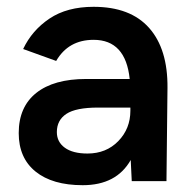

<svg xmlns="http://www.w3.org/2000/svg" viewBox="-20 -532 563 564"><path d="M364 -62Q322 12 223 12Q134 12 84.5 -28Q35 -68 35 -141Q35 -218 86.5 -259Q138 -300 233 -300H361Q349 -415 255 -415Q181 -415 145 -353L48 -388Q74 -443 125.5 -477.5Q177 -512 255 -512Q363 -512 418 -450Q473 -388 472 -274L469 0H367ZM237 -81Q292 -81 327.5 -117.5Q363 -154 363 -207V-216H268Q203 -216 175 -197.5Q147 -179 147 -144Q147 -115 170.5 -98Q194 -81 237 -81Z"/></svg>

Font: Oak Sans SemiBold
Style: Regular
Weight: 600
Designer: Erik Kennedy, Walven
Foundry: Erik Kennedy, Walven
Version: Version 1.000